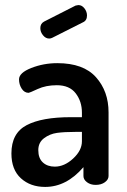

<svg xmlns="http://www.w3.org/2000/svg" viewBox="-20 -729 500 757"><path d="M206 -480Q309 -480 358.5 -424.5Q408 -369 408 -286V-35Q408 -21 393.5 -10.5Q379 0 357 0Q337 0 323 -10.5Q309 -21 309 -35V-70Q242 8 158 8Q100 8 62.5 -26Q25 -60 25 -124Q25 -204 85 -235.5Q145 -267 259 -267H303V-285Q303 -329 278.5 -361Q254 -393 204 -393Q161 -393 128.5 -378Q96 -363 93 -363Q76 -363 65.5 -379.5Q55 -396 55 -416Q55 -442 103.5 -461Q152 -480 206 -480ZM303 -172V-209H278Q233 -209 204.5 -205Q176 -201 153.5 -184Q131 -167 131 -137Q131 -105 149 -88.5Q167 -72 196 -72Q234 -72 268.5 -104Q303 -136 303 -172ZM307 -641 186 -580Q180 -577 174 -577Q160 -577 149.5 -590Q139 -603 139 -618Q139 -636 154 -644L278 -707Q286 -709 289 -709Q303 -709 313 -696Q323 -683 323 -668Q323 -648 307 -641Z"/></svg>

Font: Dosis
Style: SemiBold
Weight: 600
Designer: Edgar Tolentino, Pablo Impallari, Igino Marini
Foundry: Edgar Tolentino, Pablo Impallari, Igino Marini
Version: Version 1.007